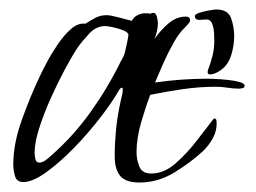

<svg xmlns="http://www.w3.org/2000/svg" viewBox="-20 -378 540 405"><path d="M423 -221Q418 -221 418 -226Q418 -229 419 -231Q425 -247 428.5 -261.5Q432 -276 432 -292Q432 -298 431.5 -308.5Q431 -319 427.5 -328Q424 -337 415 -337Q411 -337 408 -336.5Q405 -336 401 -336Q391 -336 391 -344Q391 -348 400.5 -351Q410 -354 421 -356Q432 -358 436 -358Q461 -358 467.5 -339.5Q474 -321 474 -301Q474 -282 467.5 -261Q461 -240 444 -229Q440 -226 434 -223.5Q428 -221 423 -221ZM29 6Q15 6 11.5 -7Q8 -20 8 -30Q8 -75 26 -125Q44 -175 63 -215Q68 -226 78 -245Q88 -264 101.5 -284Q115 -304 130 -317Q145 -330 160 -328Q171 -335 181.5 -340.5Q192 -346 205 -346Q213 -346 231.5 -341Q250 -336 258 -334Q262 -342 270 -346Q278 -350 286 -350Q294 -350 297 -349Q301 -351 303 -351Q309 -351 311 -342.5Q313 -334 313 -329Q313 -320 311 -312Q309 -304 306 -296Q320 -316 336.5 -329.5Q353 -343 372 -343Q381 -343 381 -335Q381 -332 377 -327.5Q373 -323 371 -321Q358 -309 346 -287.5Q334 -266 324 -243.5Q314 -221 307 -204Q335 -208 362.5 -210Q390 -212 418 -212Q421 -212 433 -211.5Q445 -211 460 -209.5Q475 -208 485.5 -205Q496 -202 496 -197Q496 -193 491.5 -192Q487 -191 485 -191Q472 -191 460 -193Q448 -195 435 -195Q401 -195 366 -190Q331 -185 297 -178Q287 -152 277.5 -119Q268 -86 268 -57Q268 -41 274 -26.5Q280 -12 299 -12Q326 -12 350.5 -33.5Q375 -55 396 -82.5Q417 -110 431 -128H432Q436 -128 436.5 -124Q437 -120 437 -118Q437 -101 429 -86.5Q421 -72 409 -60Q382 -35 347.5 -14Q313 7 274 7Q245 7 233.5 -7Q222 -21 222 -48Q222 -52 222 -56V-58Q222 -72 224.5 -101.5Q227 -131 235 -167Q237 -175 238 -180Q239 -185 239 -189Q239 -193 237 -193Q234 -193 230 -186Q217 -163 192 -130.5Q167 -98 137 -67Q107 -36 78 -15Q49 6 29 6ZM63 -35Q69 -35 76 -40Q83 -45 87 -49Q134 -90 170.5 -141Q207 -192 234 -247Q237 -252 240 -258Q243 -264 244 -270Q246 -278 248 -287.5Q250 -297 251 -305Q250 -310 240 -314Q230 -318 218.5 -320.5Q207 -323 202 -323Q183 -323 168.5 -307.5Q154 -292 144 -278Q132 -260 116.5 -231Q101 -202 86.5 -169.5Q72 -137 62.5 -107Q53 -77 53 -56Q53 -51 54.5 -43Q56 -35 63 -35Z"/></svg>

Font: Moon Dance
Style: Regular
Weight: 400
Designer: Robert E. Leuschke
Foundry: Robert E. Leuschke
Version: Version 1.010; ttfautohint (v1.8.3)